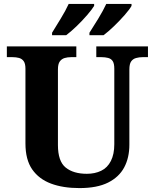

<svg xmlns="http://www.w3.org/2000/svg" viewBox="-20 -951 791 981"><path d="M386 10Q302 10 240.5 -13Q179 -36 144.5 -85.5Q110 -135 110 -218V-600Q110 -626 101 -638.5Q92 -651 77 -655Q62 -659 43 -659H15V-714H370V-659H344Q325 -659 310 -654.5Q295 -650 285.5 -637Q276 -624 276 -596V-210Q276 -127 315.5 -95Q355 -63 424 -63Q465 -63 497 -78.5Q529 -94 546.5 -128.5Q564 -163 564 -214V-600Q564 -626 556 -638.5Q548 -651 532.5 -655Q517 -659 498 -659H472V-714H736V-659H709Q691 -659 675 -654.5Q659 -650 650 -637Q641 -624 641 -596V-212Q641 -145 614.5 -95.5Q588 -46 532 -18Q476 10 386 10ZM437 -783.7Q458 -816 482.5 -856.4Q507 -896.7 523 -931H652V-921Q643 -904 617.2 -874.5Q591.4 -845 562.2 -817Q533 -789 509 -771H437ZM246 -783.7Q266 -816 290.6 -856.4Q315.3 -896.7 331 -931H461V-921Q451 -904 425.7 -874.5Q400.3 -845 371.2 -817Q342 -789 318 -771H246Z"/></svg>

Font: Noto Serif Hentaigana EL
Style: Regular
Weight: 400
Designer: Kazuhiro Yamada
Foundry: nipponia
Version: Version 1.000